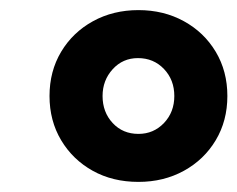

<svg xmlns="http://www.w3.org/2000/svg" viewBox="-20 -735 470 380"><path d="M254 -375Q203 -375 163.5 -397Q124 -419 101 -457.5Q78 -496 78 -545Q78 -594 101 -632.5Q124 -671 164 -693Q204 -715 254 -715Q304 -715 344 -693Q384 -671 407 -632.5Q430 -594 430 -545Q430 -496 407 -457.5Q384 -419 344 -397Q304 -375 254 -375ZM254 -470Q284 -470 304.5 -491.5Q325 -513 325 -545Q325 -577 304.5 -598.5Q284 -620 253 -620Q223 -620 203 -598Q183 -576 183 -545Q183 -513 203 -491.5Q223 -470 254 -470Z"/></svg>

Font: Nunito Sans 10pt SemiExpanded Black
Style: Italic
Weight: 900
Width: 6
Italic angle: -9°
Designer: Vernon Adams
Foundry: Vernon Adams
Version: Version 3.101;gftools[0.9.27]